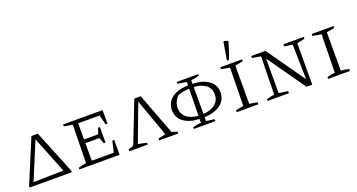

<svg xmlns="http://www.w3.org/2000/svg" viewBox="-46 -1428 3893 2092"><g transform="rotate(-20 1900.5 -382.0)"><path d="M318 -521 523 -18V0H34V-18L244 -521ZM94 -41 442 -48 273 -472Z M1055 -173H1077V0H611V-20Q634 -27 657 -31.5Q680 -36 702 -39L710 -482L611 -499V-521H1069V-364H1047L1018 -477H770V-290H933L958 -358H978V-178H958L932 -247H770V-43H1025Z M1190 0V-22L1250 -42L1437 -521H1511L1694 -39Q1724 -33 1757 -21V0H1537V-22L1622 -40L1466 -474L1303 -41Q1327 -38 1352 -33Q1377 -28 1403 -21V0Z M1933 12V-7Q1955 -13 1975.5 -17.5Q1996 -22 2029 -24V-69Q1914 -73 1846.5 -123.5Q1779 -174 1779 -261Q1779 -349 1847 -401Q1915 -453 2036 -455V-495L1933 -512V-533H2183V-515Q2159 -508 2135.5 -503.5Q2112 -499 2088 -497V-455Q2205 -452 2274 -402Q2343 -352 2343 -264Q2343 -177 2274.5 -125Q2206 -73 2088 -69V-24L2183 -10V12ZM2277 -265Q2277 -334 2226.5 -373.5Q2176 -413 2088 -418V-106Q2178 -112 2227.5 -154Q2277 -196 2277 -265ZM1845 -261Q1845 -193 1894.5 -152.5Q1944 -112 2030 -106L2035 -418Q1998 -416 1963 -409.5Q1928 -403 1903 -393Q1873 -363 1859 -329Q1845 -295 1845 -261Z M2434 0V-21Q2457 -28 2480 -32.5Q2503 -37 2525 -39L2533 -481L2434 -498V-521H2686V-500Q2667 -495 2644.5 -490.5Q2622 -486 2594 -482V-39L2686 -24V0ZM2549 -561 2527 -567 2561 -769 2568 -776 2615 -762Q2588 -659 2549 -561Z M3165 -521H3402V-500Q3377 -493 3356.5 -489Q3336 -485 3312 -482L3311 0H3244L2935 -439V-39L3040 -24V0H2794V-21Q2817 -28 2839.5 -32.5Q2862 -37 2884 -39L2892 -481L2793 -498V-521H2957L3268 -79L3260 -482L3165 -498Z M3495 0V-21Q3518 -28 3541 -32.5Q3564 -37 3586 -39L3594 -481L3495 -498V-521H3747V-500Q3728 -495 3705.5 -490.5Q3683 -486 3655 -482V-39L3747 -24V0Z"/></g></svg>

Font: Piazzolla SC Light
Style: Regular
Weight: 300
Designer: Juan Pablo del Peral
Foundry: Huerta Tipografica
Version: Version 1.330